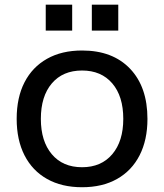

<svg xmlns="http://www.w3.org/2000/svg" viewBox="-20 -774 690 806"><path d="M324.5 12Q239 12 177.4 -22.8Q115.8 -57.5 82.9 -122Q50 -186.5 50 -275Q50 -364.5 82.9 -428.5Q115.8 -492.5 177.4 -527.2Q239 -562 324.6 -562Q453 -562 526 -485.5Q599 -409 599 -274.9Q599 -186.5 566 -122Q533 -57.5 471.5 -22.8Q410 12 324.5 12ZM324.5 -72Q405 -72 451.3 -126.6Q497.5 -181.1 497.5 -275.1Q497.5 -370 451.3 -424Q405 -478 324.5 -478Q243.6 -478 197.6 -423.9Q151.5 -369.8 151.5 -275Q151.5 -181 197.6 -126.5Q243.6 -72 324.5 -72ZM365.5 -645.5V-754.5H476.5V-645.5ZM172 -645.5V-754.5H283V-645.5Z"/></svg>

Font: Azeret Mono Thin
Style: Regular
Weight: 100
Designer: Martin Vácha
Foundry: Displaay
Version: Version 1.002